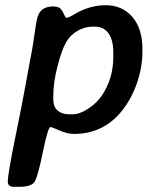

<svg xmlns="http://www.w3.org/2000/svg" viewBox="-20 -514 582 734"><path d="M244.1 -77.1H257.3Q285.2 -77.1 318.1 -99.1Q351.1 -121.1 369.6 -148.9Q413.1 -214.4 413.1 -295.4V-314.5Q413.1 -360.8 394.8 -386.5Q376.5 -412.1 343.3 -412.1H334Q304.7 -412.1 277.1 -396.5Q249.5 -380.9 233.2 -353.3Q216.8 -325.7 200.2 -262.5Q183.6 -199.2 183.6 -144.5V-135.3Q183.6 -105.5 200.4 -91.3Q217.3 -77.1 244.1 -77.1ZM524.4 -315.9Q524.4 -256.8 502.9 -194.3Q480.5 -131.8 443.4 -86.9Q373 -2 262.7 -2Q237.3 -2 207.8 -15.1Q178.2 -28.3 172.9 -28.3Q163.6 -28.3 144.5 64.5Q125.5 157.2 113.5 178.7Q101.6 200.2 54.7 200.2H33.2Q9.8 200.2 9.8 180.7Q9.8 151.4 38.1 12.9Q66.4 -125.5 76.9 -184.8Q87.4 -244.1 91.6 -265.1Q95.7 -286.1 100.6 -312.5L104.5 -334.5L107.9 -356.4Q109.9 -367.7 114.3 -400.4Q118.7 -433.1 124.5 -451.2Q136.7 -489.3 183.1 -489.3Q202.6 -489.3 210.7 -481.2Q218.8 -473.1 224.6 -459.5Q230.5 -445.8 233.4 -445.8Q242.2 -446.3 261.7 -458Q321.3 -494.1 384 -494.1Q446.8 -494.1 485.6 -449.7Q524.4 -405.3 524.4 -327.6Z"/></svg>

Font: Averia Sans Libre
Style: Bold Italic
Weight: 700
Italic angle: -6.90001°
Version: Version 1.002